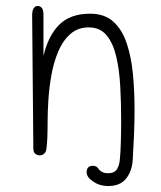

<svg xmlns="http://www.w3.org/2000/svg" viewBox="-20 -520 540 645"><path d="M88 -468Q88 -498 106 -500Q114 -500 120 -494Q126 -488 126 -470V-332Q142 -400 179 -437Q216 -474 283 -474Q331 -474 360.5 -447.5Q390 -421 405.5 -375Q421 -329 426.5 -271.5Q432 -214 432 -152Q432 -108 430 -62Q428 -16 426 15Q424 54 404 79.5Q384 105 343 105Q315 105 293 90Q271 75 271 59Q271 37 292 37Q304 37 310 46Q321 62 343 62Q365 62 373.5 47.5Q382 33 383 11Q385 -9 386 -44.5Q387 -80 387 -116Q387 -174 384 -229.5Q381 -285 370.5 -330Q360 -375 338 -401.5Q316 -428 278 -428Q241 -428 215.5 -405Q190 -382 175 -345.5Q160 -309 152.5 -266.5Q145 -224 142.5 -184Q140 -144 140 -115Q140 -80 139 -57Q138 -34 136 -21Q135 -9 128 -3.5Q121 2 113 2Q106 2 99 -3Q92 -8 92 -21Z"/></svg>

Font: Yomogi
Style: Regular
Weight: 400
Designer: satsuyako
Foundry: satsuyako
Version: Version 3.100